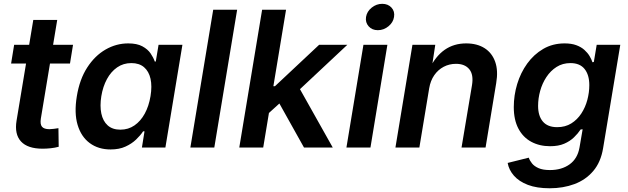

<svg xmlns="http://www.w3.org/2000/svg" viewBox="-20 -779 3317 1014"><path d="M365.7 -542.5 349.6 -443.4H38.6L54.7 -542.5ZM155.8 -673.8H282.2L195.8 -153.3Q190.9 -123 201.7 -109.9Q212.4 -96.7 241.2 -96.7Q250 -96.7 264.6 -98.6Q279.3 -100.6 288.6 -102.1L290 -3.9Q270 1.5 247.8 3.9Q225.6 6.3 205.1 6.3Q126 6.3 90.8 -32Q55.7 -70.3 67.4 -141.6Z M564 10.3Q499.5 10.3 454.1 -23.2Q408.7 -56.6 389.9 -119.4Q371.1 -182.1 385.7 -270.5Q400.4 -360.4 440.7 -422.6Q481 -484.9 537.4 -517.3Q593.8 -549.8 657.2 -549.8Q703.6 -549.8 731.9 -534.4Q760.3 -519 775.4 -496.8Q790.5 -474.6 797.4 -454.1H802.7L817.4 -542.5H943.4L853.5 0H729.5L743.2 -85.4H735.8Q721.7 -64 698.7 -42Q675.8 -20 642.8 -4.9Q609.9 10.3 564 10.3ZM615.7 -94.2Q657.7 -94.2 690.2 -116.7Q722.7 -139.2 744.4 -178.7Q766.1 -218.3 774.9 -271Q783.7 -324.2 774.9 -363.3Q766.1 -402.3 740.7 -424.1Q715.3 -445.8 673.8 -445.8Q631.3 -445.8 598.6 -423.1Q565.9 -400.4 544.7 -361.1Q523.4 -321.8 515.1 -271Q506.8 -219.7 515.1 -179.7Q523.4 -139.6 548.6 -116.9Q573.7 -94.2 615.7 -94.2Z M1232.4 -727.5 1111.8 0H985.4L1106 -727.5Z M1387.7 -170.9 1413.1 -323.7H1432.1L1665.5 -542.5H1814.5L1529.3 -275.4H1502.9ZM1243.7 0 1364.3 -727.5H1490.7L1370.1 0ZM1585.4 0 1447.3 -247.1 1548.3 -336.4 1737.3 0Z M1809.6 0 1899.4 -542.5H2025.9L1936.5 0ZM1975.6 -619.6Q1944.8 -619.6 1926.8 -640.1Q1908.7 -660.6 1913.1 -689.5Q1918 -718.8 1943.1 -738.8Q1968.3 -758.8 1998.5 -758.8Q2029.3 -758.8 2047.6 -738.8Q2065.9 -718.8 2061 -689.5Q2056.6 -660.6 2031.5 -640.1Q2006.3 -619.6 1975.6 -619.6Z M2246.6 -312.5 2194.8 0H2068.4L2158.2 -542.5H2278.8L2258.3 -408.2L2246.1 -412.1Q2279.8 -481.9 2328.4 -515.9Q2377 -549.8 2441.9 -549.8Q2499.5 -549.8 2539.1 -524.7Q2578.6 -499.5 2595.2 -452.6Q2611.8 -405.8 2600.6 -340.3L2544.4 0H2417.5L2472.7 -329.1Q2481.9 -384.8 2458.5 -413.3Q2435.1 -441.9 2388.2 -441.9Q2353 -441.9 2323.2 -426.3Q2293.5 -410.6 2273.4 -381.8Q2253.4 -353 2246.6 -312.5Z M2882.8 215.3Q2814.9 215.3 2767.8 197.3Q2720.7 179.2 2694.1 148.7Q2667.5 118.2 2661.1 81.5L2772.5 53.7Q2777.8 69.3 2789.8 84.2Q2801.8 99.1 2824.5 109.1Q2847.2 119.1 2884.3 119.1Q2946.3 119.1 2988.3 88.9Q3030.3 58.6 3040.5 0L3057.1 -96.2L3046.4 -95.2Q3032.2 -73.7 3011.2 -53.5Q2990.2 -33.2 2959.7 -20Q2929.2 -6.8 2885.3 -6.8Q2829.1 -6.8 2785.6 -30.3Q2742.2 -53.7 2717.8 -99.9Q2693.4 -146 2693.4 -213.4Q2693.4 -275.4 2711.4 -335.2Q2729.5 -395 2764.4 -443.4Q2799.3 -491.7 2849.1 -520.8Q2898.9 -549.8 2961.9 -549.8Q2998 -549.8 3023.7 -540.3Q3049.3 -530.8 3066.4 -515.4Q3083.5 -500 3093.8 -482.7Q3104 -465.3 3108.9 -450.2L3116.2 -451.7L3131.3 -542.5H3255.9L3165 4.4Q3152.8 77.6 3113 124.3Q3073.2 170.9 3013.9 193.1Q2954.6 215.3 2882.8 215.3ZM2922.4 -107.4Q2965.3 -107.4 2997.1 -127.2Q3028.8 -147 3050 -179.4Q3071.3 -211.9 3081.8 -251.2Q3092.3 -290.5 3092.3 -329.6Q3092.3 -383.3 3067.4 -414.6Q3042.5 -445.8 2992.7 -445.8Q2951.2 -445.8 2919.4 -425.5Q2887.7 -405.3 2865.7 -372.1Q2843.8 -338.9 2832.8 -299.1Q2821.8 -259.3 2821.8 -219.7Q2821.8 -167 2846.9 -137.2Q2872.1 -107.4 2922.4 -107.4Z"/></svg>

Font: Inter 16pt SemiBold
Style: Italic
Weight: 600
Italic angle: -9.3988°
Version: Version 4.001;git-66647c0bb